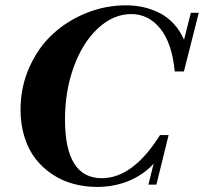

<svg xmlns="http://www.w3.org/2000/svg" viewBox="-20 -699 776 730"><path d="M349.1 11.7Q301.3 11.7 258.1 -0.2Q214.8 -12.2 178.2 -36.6Q141.6 -61 114.7 -95.7Q87.9 -130.4 73 -178.2Q58.1 -226.1 58.1 -282.2Q58.1 -368.2 91.6 -443.1Q125 -518.1 180.2 -569.1Q235.4 -620.1 307.9 -649.4Q380.4 -678.7 458 -678.7Q492.2 -678.7 523.2 -672.1Q554.2 -665.5 584.2 -650.9Q614.3 -636.2 639.2 -610.1Q664.1 -584 679.7 -547.9L705.6 -650.4H735.8L679.2 -427.2H644.5Q633.8 -535.6 589.1 -590.6Q544.4 -645.5 479.5 -645.5Q411.1 -645.5 352.8 -591.6Q294.4 -537.6 260.7 -445.3Q227.1 -353 227.1 -244.6Q227.1 -21.5 367.2 -21.5Q485.4 -21.5 588.4 -185.5H621.1L574.7 2.9H544.4L564 -76.7Q525.4 -34.2 469.5 -11.2Q413.6 11.7 349.1 11.7Z"/></svg>

Font: Elstob Grade
Style: Italic
Weight: 400
Italic angle: -20°
Designer: Peter S. Baker
Version: Version 1.015